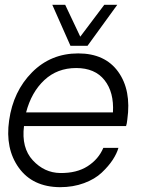

<svg xmlns="http://www.w3.org/2000/svg" viewBox="-20 -776 598 801"><path d="M273.9 -585 198.2 -755.9H252L314.9 -623L415 -755.9H469.2L345.2 -585ZM511.2 -277.8Q509.3 -258.8 505.9 -250H80.1Q68.8 -159.2 116.9 -107.2Q165 -55.2 231 -54.2Q299.8 -53.2 345.5 -82.5Q391.1 -111.8 411.1 -159.2H474.1Q467.3 -135.3 450.2 -109.1Q433.1 -83 404.5 -55.9Q376 -28.8 330.6 -12Q285.2 4.9 230 4.9Q116.2 3.9 58.6 -75.9Q1 -155.8 18.1 -273.9Q35.2 -395 113.5 -474.1Q191.9 -553.2 306.2 -553.2Q418 -553.2 473.1 -476.6Q528.3 -399.9 511.2 -277.8ZM297.9 -492.2Q218.8 -492.2 164.8 -441.7Q110.8 -391.1 88.9 -307.1H451.2Q456.1 -391.1 416 -441.7Q376 -492.2 297.9 -492.2Z"/></svg>

Font: Oakes Grotesk
Style: Light Italic
Weight: 300
Designer: Samuel Oakes
Foundry: Samuel Oakes
Version: Version 1.0 | wf-rip DC20170320